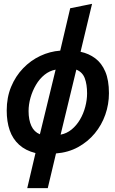

<svg xmlns="http://www.w3.org/2000/svg" viewBox="-20 -796 600 1001"><path d="M122 185 165 2Q113 -11 79.5 -41.5Q46 -72 30.5 -117Q15 -162 15 -220Q15 -288 38 -343.5Q61 -399 100.5 -440Q140 -481 190 -504.5Q240 -528 294 -532L346 -753L460 -776L400 -526Q443 -517 476.5 -492Q510 -467 529 -422.5Q548 -378 548 -310Q548 -252 529 -198Q510 -144 474 -100.5Q438 -57 387 -29Q336 -1 272 4L229 185ZM188 -96 270 -433Q238 -427 212 -406Q186 -385 167.5 -353.5Q149 -322 139 -286.5Q129 -251 129 -217Q129 -171 143.5 -139.5Q158 -108 188 -96ZM296 -94Q328 -100 353.5 -121Q379 -142 397 -172.5Q415 -203 424.5 -239Q434 -275 434 -309Q434 -356 422 -388Q410 -420 378 -433Z"/></svg>

Font: Ubuntu Sans Mono
Style: Bold Italic
Weight: 700
Italic angle: -13.5°
Monospace: yes
Designer: Dalton Maag Ltd
Foundry: Dalton Maag Ltd
Version: Version 1.006